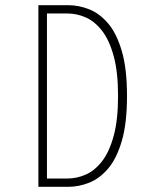

<svg xmlns="http://www.w3.org/2000/svg" viewBox="-20 -720 590 740"><path d="M128 0V-700H243Q283.5 -700 323.5 -684.2Q363.5 -668.5 396.5 -630Q429.5 -591.5 449.5 -523.2Q469.5 -455 469.5 -350Q469.5 -245 449.5 -176.8Q429.5 -108.5 396.5 -70Q363.5 -31.5 323.5 -15.8Q283.5 0 243 0ZM161 -32H240Q276 -32 310.8 -47.2Q345.5 -62.5 373.5 -98.8Q401.5 -135 418.2 -196.5Q435 -258 435 -350Q435 -442.5 418.2 -503.8Q401.5 -565 373.5 -601.2Q345.5 -637.5 310.8 -652.8Q276 -668 240 -668H161Z"/></svg>

Font: Trispace SemiCondensed Thin
Style: Regular
Weight: 100
Width: 4
Designer: Tyler Finck
Foundry: Etcetera Type Company
Version: Version 1.210; ttfautohint (v1.8.3)